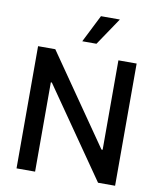

<svg xmlns="http://www.w3.org/2000/svg" viewBox="-99 -1016 913 1094"><g transform="rotate(10 357.5 -469.0)"><path d="M642.6 0H543.9L185.5 -516.6H179.7V0H72.3V-707H171.9L530.3 -189.5H537.1V-707H642.6ZM395.5 -937.5H504.9L397.5 -778.3H315.4Z"/></g></svg>

Font: WEMIX Pretendard Medium
Style: Regular
Weight: 500
Designer: Base glyphs from Inter by Rasmus Andersson; Hangeul glyphs from Noto Sans CJK(Source Han Sans) by Jang Soo-young and Kan
Foundry: Kil Hyung-jin
Version: Version 1.000